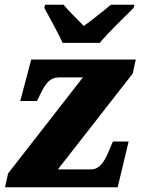

<svg xmlns="http://www.w3.org/2000/svg" viewBox="-20 -786 596 806"><path d="M243 -606H399C436 -652 504 -715 541 -753L544 -766H445C421 -745 365 -701 332 -677C309 -701 263 -745 247 -766H169L166 -753C186 -715 227 -643 243 -606ZM1 0H474L520 -192H454L444 -169C427 -126 406 -75 363 -75H223L537 -477L550 -536H111L65 -362H135L137 -366C163 -418 179 -461 228 -461H328L14 -58Z"/></svg>

Font: Noto Serif SemiCondensed Black
Style: Italic
Weight: 900
Width: 4
Italic angle: -12°
Designer: Monotype Design Team
Foundry: Monotype Imaging Inc.
Version: Version 2.014